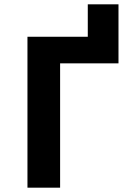

<svg xmlns="http://www.w3.org/2000/svg" viewBox="-20 -868 640 888"><path d="M107 -698H386V-848H528V-575H258V0H107Z"/></svg>

Font: Lilex
Style: Regular
Weight: 400
Monospace: yes
Designer: Mike Abbink, Paul van der Laan, Pieter van Rosmalen, Mikhael Khrustik
Foundry: Mikhael Khrustik
Version: Version 2.510